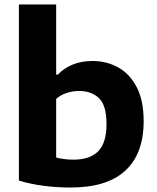

<svg xmlns="http://www.w3.org/2000/svg" viewBox="-20 -828 700 858"><path d="M293.5 10Q236 10 176.5 2.5Q117 -5 64.5 -21V-808H231V-494.5H238.5Q266 -523.5 305 -539.5Q344 -555.5 394 -555.5Q456 -555.5 507.8 -527Q559.5 -498.5 590.8 -439Q622 -379.5 622 -286Q622 -141 539.8 -65.2Q457.5 10.5 293.5 10ZM308 -114.5Q382 -114.5 419 -152.2Q456 -190 456 -273Q456 -357.5 422.2 -389.5Q388.5 -421.5 333.5 -421.5Q306 -421.5 279 -413Q252 -404.5 231 -386V-124Q246 -120 266 -117.2Q286 -114.5 308 -114.5Z"/></svg>

Font: Encode Sans SmExp
Style: Bold
Weight: 700
Width: 6
Designer: Multiple Designers
Foundry: Impallari Type
Version: Version 3.002; ttfautohint (v1.8.3) -l 8 -r 50 -G 200 -x 14 